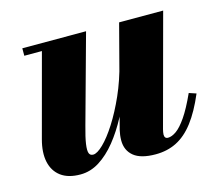

<svg xmlns="http://www.w3.org/2000/svg" viewBox="-75 -554 751 659"><g transform="rotate(-15 300.5 -225.0)"><path d="M135.5 10Q92 10 66.2 -9.2Q40.5 -28.5 33.2 -62.5Q26 -96.5 38 -141L116.5 -433.5H54V-460H280.5L194.5 -148Q183.5 -109 180.2 -86.2Q177 -63.5 180.5 -54Q184 -44.5 195 -44.5Q209 -44.5 231.2 -66Q253.5 -87.5 278.2 -126.2Q303 -165 325.8 -216.2Q348.5 -267.5 363.5 -327H383.5Q372.5 -282 354.8 -234.5Q337 -187 314 -143.5Q291 -100 263 -65.2Q235 -30.5 203 -10.2Q171 10 135.5 10ZM402.5 10Q350 10 325 -10.5Q300 -31 300 -66.5Q300 -75.5 301.2 -85.2Q302.5 -95 304.5 -103.5L398 -460H554.5L448.5 -66.5Q447.5 -62 446.5 -57.2Q445.5 -52.5 445.5 -48.5Q445.5 -34 458 -34Q471.5 -34 487.8 -45.5Q504 -57 523.5 -85.2Q543 -113.5 566 -164L591.5 -155.5Q566.5 -96.5 538.5 -60Q510.5 -23.5 477.2 -6.8Q444 10 402.5 10Z"/></g></svg>

Font: Bodoni Moda 9pt ExtraBold
Style: Italic
Weight: 800
Italic angle: -13°
Designer: Owen Earl
Foundry: indestructible type
Version: Version 2.004